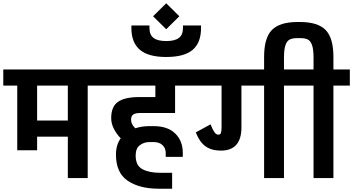

<svg xmlns="http://www.w3.org/2000/svg" viewBox="-30 -1084 2150 1169"><path d="M604 -661V-563H504V0H383V-252H196V-169H75V-563H-10V-661ZM383 -350V-563H196V-350Z M768 -355Q768 -327 794 -303Q833 -316 879 -316H906Q991 -316 1037 -271Q1083 -226 1083 -153V-129H979V-153Q979 -182 959.5 -200.5Q940 -219 906 -219H879Q847 -219 821.5 -200Q796 -181 796 -137Q796 -76 837 -54Q878 -32 944 -32H1018V65H937Q819 65 747.5 16.5Q676 -32 676 -143Q676 -202 705 -242Q681 -266 664 -298.5Q647 -331 647 -365Q647 -435 688.5 -464Q730 -493 818 -493H916V-563H584V-661H1150V-563H1036V-396H824Q795 -396 781.5 -387Q768 -378 768 -355Z M1120 -737ZM770 -913V-929H880V-913Q880 -872 905 -853Q930 -834 982 -834Q1034 -834 1059 -853Q1084 -872 1084 -913V-929H1194V-913Q1194 -824 1143 -780.5Q1092 -737 982 -737Q873 -737 821.5 -781Q770 -825 770 -913ZM902 -985 982 -1064 1062 -985 982 -906Z M1799 -563H1699V0H1578V-563H1440V-309Q1440 -167 1315 -167Q1258 -167 1221.5 -193Q1185 -219 1162 -278L1252 -327Q1264 -296 1275 -280Q1286 -264 1299 -264Q1311 -264 1315 -274.5Q1319 -285 1319 -310V-563H1119V-661H1799Z M2100 -563H2000V0H1879V-563H1779V-661H1879V-732Q1879 -783 1870 -809Q1861 -835 1844 -843.5Q1827 -852 1797 -852H1781Q1751 -852 1734 -843.5Q1717 -835 1708 -809Q1699 -783 1699 -732V-608H1578V-738Q1578 -853 1625.5 -901.5Q1673 -950 1781 -950H1797Q1905 -950 1952.5 -901.5Q2000 -853 2000 -738V-661H2100Z"/></svg>

Font: Biryani
Style: Bold
Weight: 700
Designer: Dan Reynolds and Mathieu Reguer
Foundry: Dan Reynolds and Mathieu Reguer
Version: Version 1.004; ttfautohint (v1.1) -l 5 -r 5 -G 72 -x 0 -D la